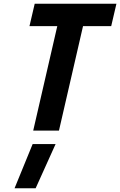

<svg xmlns="http://www.w3.org/2000/svg" viewBox="-20 -700 644 1029"><path d="M155 72H278L171 309H58ZM138 -560 166 -680H604L576 -560H425L296 0H158L287 -560Z"/></svg>

Font: Titillium Web
Style: Bold Italic
Weight: 700
Italic angle: -13°
Version: Version 1.001;PS 57.000;hotconv 1.0.70;makeotf.lib2.5.55311